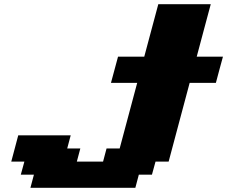

<svg xmlns="http://www.w3.org/2000/svg" viewBox="-20 -895 1082 915"><path d="M125 0H625L641.6 -62.5H704.1L721.2 -125H783.7Q800.8 -187.5 833.7 -312.5Q866.7 -437.5 883.8 -500H1008.8Q1014.2 -520.5 1025.4 -562.3Q1036.6 -604 1042.5 -625H917.5Q928.7 -667 950.9 -750.2Q973.1 -833.5 984.4 -875H734.4Q723.1 -833 700.9 -750Q678.7 -667 667.5 -625H542.5Q537.1 -604 525.6 -562.3Q514.2 -520.5 508.8 -500H633.8L550.3 -187.5H487.8L471.2 -125H346.2L362.8 -187.5H300.3L316.9 -250H66.9Q61.5 -229 50.3 -187.3Q39.1 -145.5 33.7 -125H96.2L79.1 -62.5H141.6Z"/></svg>

Font: Faithful 32x
Style: BoldOblique
Weight: 400
Foundry: Faithful Resource Pack
Version: Version 1.0; January 27, 2023